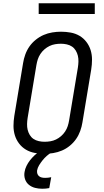

<svg xmlns="http://www.w3.org/2000/svg" viewBox="-20 -938 640 1181"><path d="M254 8Q223 8 193.5 2.5Q164 -3 139.5 -17.5Q115 -32 97.5 -55Q80 -78 71.5 -105.5Q63 -133 63 -163.5Q63 -194 68 -225L122 -550Q126 -576 135.5 -602.5Q145 -629 161 -652Q177 -675 200 -693.5Q223 -712 248.5 -723Q274 -734 301.5 -738.5Q329 -743 355 -743Q386 -743 415.5 -737.5Q445 -732 469.5 -717.5Q494 -703 511.5 -680Q529 -657 537.5 -629.5Q546 -602 546 -571.5Q546 -541 541 -510L487 -185Q483 -159 473.5 -132.5Q464 -106 448 -83Q432 -60 409.5 -41.5Q387 -23 361 -12Q335 -1 307.5 3.5Q280 8 254 8ZM254 -66Q272 -66 290 -69Q308 -72 324.5 -80Q341 -88 355.5 -100.5Q370 -113 380.5 -129Q391 -145 396.5 -162Q402 -179 405 -197L459 -522Q462 -541 462.5 -559.5Q463 -578 459 -595Q455 -612 446 -627Q437 -642 423 -651.5Q409 -661 391 -665Q373 -669 355 -669Q337 -669 319 -666Q301 -663 284.5 -655Q268 -647 253.5 -634.5Q239 -622 228.5 -606Q218 -590 212.5 -573Q207 -556 204 -538L150 -213Q147 -194 146.5 -175.5Q146 -157 150 -140Q154 -123 163 -108Q172 -93 186 -83.5Q200 -74 218 -70Q236 -66 254 -66ZM240 223Q217 223 195.5 217.5Q174 212 157.5 198.5Q141 185 134 164Q127 143 131 120Q134 101 143 82.5Q152 64 164.5 48Q177 32 192.5 17.5Q208 3 225 -8H298L297 0Q281 9 267 21.5Q253 34 241.5 48.5Q230 63 220.5 78.5Q211 94 208 111Q207 122 210 131Q213 140 220.5 146Q228 152 237.5 154Q247 156 258 156Q267 156 276 155Q285 154 295 152L283 219Q273 221 262 222Q251 223 240 223ZM563 -852H218V-918H563Z"/></svg>

Font: Iosevka HT Extended
Style: Italic
Weight: 400
Width: 7
Italic angle: -9°
Monospace: yes
Designer: Belleve Invis
Foundry: Belleve Invis
Version: Version 32.3.0; ttfautohint (v1.8.4)